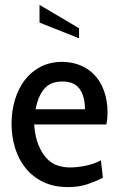

<svg xmlns="http://www.w3.org/2000/svg" viewBox="-20 -752 483 782"><path d="M119 -245H413C415 -253.7 416.3 -262 417 -270C417.7 -278 418 -285.7 418 -293C418 -325.7 413.3 -355 404 -381C394.7 -407 381.8 -428.7 365.5 -446C349.2 -463.3 329.7 -476.7 307 -486C284.3 -495.3 259.7 -500 233 -500C200.3 -500 171.2 -493.3 145.5 -480C119.8 -466.7 98.3 -448.7 81 -426C63.7 -403.3 50.3 -376.7 41 -346C31.7 -315.3 27 -283 27 -249C27 -213.7 31.8 -180.3 41.5 -149C51.2 -117.7 65.7 -90.2 85 -66.5C104.3 -42.8 128.3 -24.2 157 -10.5C185.7 3.2 219 10 257 10C287.7 10 314.8 5.8 338.5 -2.5C362.2 -10.8 382.3 -19.3 399 -28L391 -99C372.3 -89 351.5 -81.7 328.5 -77C305.5 -72.3 284.3 -70 265 -70C247.7 -70 230.8 -72.7 214.5 -78C198.2 -83.3 183.5 -92.8 170.5 -106.5C157.5 -120.2 146.3 -138.2 137 -160.5C127.7 -182.8 121.7 -211 119 -245ZM234 -420C266.7 -420 290.2 -409.8 304.5 -389.5C318.8 -369.2 326 -341.7 326 -307H125C131.7 -343 143.5 -370.8 160.5 -390.5C177.5 -410.2 202 -420 234 -420ZM141 -660 302 -596V-637L141 -732Z"/></svg>

Font: Cabin Condensed
Style: Regular
Weight: 400
Designer: Pablo Impallari
Foundry: Pablo Impallari. www.impallari.com Igino Marini. www.ikern.com
Version: Version 1.006